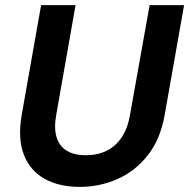

<svg xmlns="http://www.w3.org/2000/svg" viewBox="-20 -720 741 752"><path d="M292 12Q212 12 155 -19.5Q98 -51 73.5 -114Q49 -177 65 -270L141 -700H276L200 -269Q191 -218 201.5 -183Q212 -148 241 -130Q270 -112 316 -112Q362 -112 397.5 -129.5Q433 -147 456.5 -182Q480 -217 489 -269L566 -700H701L625 -270Q608 -174 558.5 -111.5Q509 -49 439.5 -18.5Q370 12 292 12Z"/></svg>

Font: DM Sans 11pt
Style: Bold Italic
Weight: 700
Italic angle: -10°
Version: Version 4.004;gftools[0.9.30]